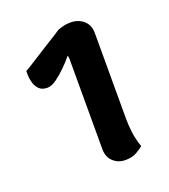

<svg xmlns="http://www.w3.org/2000/svg" viewBox="-99 -785 558 635"><g transform="rotate(-20 180.5 -467.0)"><path d="M236 -222Q211 -222 193.5 -238Q176 -254 176 -282V-586Q176 -594 176 -599.5Q176 -605 174 -612Q162 -597 144 -579Q126 -561 108 -548Q90 -535 75 -535Q56 -535 46 -545.5Q36 -556 32 -570.5Q28 -585 28 -597Q28 -609 28 -611Q29 -611 43 -619.5Q57 -628 77 -641Q97 -654 118 -667Q139 -680 155 -690Q171 -700 175 -703Q183 -706 194.5 -709Q206 -712 219 -712Q247 -712 265.5 -696Q284 -680 284 -651V-348Q284 -329 287 -303Q290 -277 300 -248Q293 -241 276.5 -231.5Q260 -222 236 -222Z"/></g></svg>

Font: Arima Thin
Style: Bold
Weight: 700
Version: Version 1.100